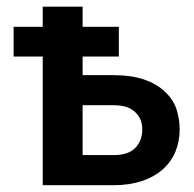

<svg xmlns="http://www.w3.org/2000/svg" viewBox="-20 -544 569 564"><path d="M222.7 -88.4H314.5Q356.4 -88.4 377.4 -109.4Q397.9 -130.9 397.9 -163.6Q397.9 -177.7 393.6 -190.4Q388.2 -203.6 378.4 -213.4Q367.7 -224.1 352.5 -229.5Q335.4 -234.9 314 -234.9H222.7ZM222.7 -323.2H313.5Q365.7 -323.2 404.3 -310.1Q439.5 -297.9 464.4 -274.9Q487.8 -252.9 498 -224.6Q507.8 -194.3 507.8 -164.1Q507.8 -128.9 495.1 -98.1Q482.9 -68.4 457.5 -45.9Q433.1 -24.4 397 -12.2Q359.4 0 314.9 0H105.5V-377.9H20V-465.3H105.5V-524.4H222.7V-465.3H329.1V-377.9H222.7Z"/></svg>

Font: Lato-SemiBold
Style: Bold
Weight: 500
Designer: Lukasz Dziedzic with Adam Twardoch and Botio Nikoltchev
Foundry: tyPoland Lukasz Dziedzic
Version: ""